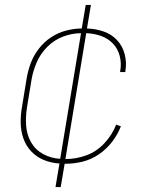

<svg xmlns="http://www.w3.org/2000/svg" viewBox="-20 -653 616 775"><path d="M204 102H225L241 8H245Q279 8 313.5 -0.5Q348 -9 379 -30Q410 -51 432.5 -80.5Q455 -110 468 -143L449 -150Q433 -109 401.5 -75Q370 -41 328.5 -26Q287 -11 245 -11H244L328 -519Q359 -518 387.5 -508Q416 -498 436 -477Q456 -456 463.5 -426Q471 -396 465 -365V-362H486V-366Q492 -400 483.5 -433.5Q475 -467 452.5 -491Q430 -515 398 -526Q366 -537 331 -538L347 -633H326L310 -538Q279 -538 246.5 -529.5Q214 -521 185.5 -502Q157 -483 136 -455.5Q115 -428 103.5 -396.5Q92 -365 87 -333L69 -223Q63 -190 63.5 -157Q64 -124 74.5 -94Q85 -64 106.5 -41.5Q128 -19 157.5 -7Q187 5 220 7ZM223 -12Q186 -14 154.5 -31Q123 -48 105.5 -78.5Q88 -109 85.5 -146Q83 -183 89 -220L107 -330Q113 -366 128 -401Q143 -436 171 -464Q199 -492 235 -505.5Q271 -519 307 -519Z"/></svg>

Font: Iosevka Sparkle Thin
Style: Italic
Weight: 100
Italic angle: -9°
Designer: Belleve Invis
Foundry: Belleve Invis
Version: Version 4.5.0; ttfautohint (v1.8.3)